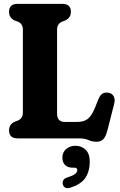

<svg xmlns="http://www.w3.org/2000/svg" viewBox="-20 -720 623 999"><path d="M320.5 -614 301 -606.5Q277 -594.5 277 -566.5V-129Q277 -85.5 317.5 -85.5H380.5Q416.5 -85.5 436.5 -101.2Q456.5 -117 472.5 -155.5L493 -206Q502 -227.5 515.8 -234.2Q529.5 -241 546.5 -237Q564.5 -233 572.2 -217.8Q580 -202.5 574 -179.5L539 -42Q531 -11 518.5 3.2Q506 17.5 482.5 17.5Q459.5 17.5 440.5 8.8Q421.5 0 390.5 0H72.5Q27 0 27 -41.5Q27 -72 55 -86L75 -93.5Q99 -105 99 -133.5V-566.5Q99 -595 75 -606.5L55 -614Q27 -628 27 -658.5Q27 -700 72.5 -700H303.5Q349 -700 349 -658.5Q349 -628.5 320.5 -614ZM358.5 152.5Q332 152.5 318.2 138.2Q304.5 124 304.5 100Q304.5 72.5 324.2 55.5Q344 38.5 372 38.5Q404.5 38.5 425.8 59.2Q447 80 447 121Q447 171 424 205.5Q401 240 343.5 257Q328 261.5 318.5 255.8Q309 250 306.5 238Q304.5 226.5 309.8 217.2Q315 208 329.5 203.5Q362 193 372 184.2Q382 175.5 382 165Q382 152.5 367 152.5Z"/></svg>

Font: Fraunces 144pt S100
Style: Bold
Weight: 700
Version: Version 1.000; ttfautohint (v1.8.3)